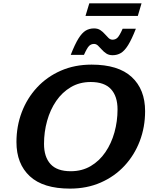

<svg xmlns="http://www.w3.org/2000/svg" viewBox="-20 -1100 894 1132"><path d="M835.5 -444.5Q835.5 -350.5 804 -268Q772.5 -185.5 714 -122.5Q655.5 -59.5 574 -23.8Q492.5 12 392.5 12Q234.5 12 155.8 -61Q77 -134 77 -262.5Q77 -356.5 108.5 -439Q140 -521.5 198.5 -584.5Q257 -647.5 338.5 -683.2Q420 -719 520 -719Q677.5 -719 756.5 -646Q835.5 -573 835.5 -444.5ZM239.5 -252Q239.5 -174.5 278 -132.5Q316.5 -90.5 397 -90.5Q463.5 -90.5 514.8 -120.8Q566 -151 601.2 -202.5Q636.5 -254 654.8 -319.5Q673 -385 673 -455Q673 -532.5 634.2 -574.5Q595.5 -616.5 515 -616.5Q449 -616.5 397.8 -586.2Q346.5 -556 311.2 -504.5Q276 -453 257.8 -387.5Q239.5 -322 239.5 -252ZM781 -930.5Q756.5 -868 735.5 -834.2Q714.5 -800.5 692.8 -787.5Q671 -774.5 644 -774.5Q622 -774.5 606.8 -784.5Q591.5 -794.5 580 -807.8Q568.5 -821 557.8 -831Q547 -841 534.5 -841Q517.5 -841 505.5 -829.5Q493.5 -818 475 -776.5H397Q421.5 -839 442.5 -872.8Q463.5 -906.5 485.2 -919.5Q507 -932.5 534.5 -932.5Q556.5 -932.5 571.5 -922.5Q586.5 -912.5 598 -899.2Q609.5 -886 620 -876Q630.5 -866 643.5 -866Q660.5 -866 672.5 -877.5Q684.5 -889 703 -930.5ZM484 -1006 506.5 -1080.5H814.5L792.5 -1006Z"/></svg>

Font: Newsreader Caption SemiBold
Style: Italic
Weight: 600
Italic angle: -17°
Designer: Hugues Gentile
Foundry: Production Type
Version: Version 1.001